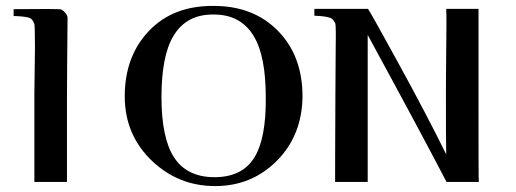

<svg xmlns="http://www.w3.org/2000/svg" viewBox="-20 -614 1741 648"><path d="M208 -554C208 -565 195 -578 187 -582C179 -584 125 -584 26 -583C26 -568 26 -560 26 -560C55 -559 74 -557 83 -552C88 -549 92 -543 96 -533C97 -529 98 -503 98 -454C97 -369 96 -317 96 -299V0H206V-276C206 -341 207 -434 208 -554Z M1001 -288C1001 -380 973 -454 918 -510C863 -566 791 -594 702 -594C612 -595 539 -568 484 -511C429 -454 401 -380 401 -289C401 -202 432 -129 493 -71C553 -14 624 14 706 14C788 14 857 -14 914 -71C971 -128 1000 -201 1001 -288ZM877 -285C878 -194 865 -127 840 -85C813 -39 767 -16 704 -16C641 -16 595 -39 566 -85C539 -128 525 -195 525 -286C525 -378 538 -447 565 -492C594 -541 639 -566 702 -565C763 -565 808 -540 837 -491C864 -446 877 -377 877 -285Z M1596 0C1595 0 1595 -106 1595 -318C1595 -495 1595 -584 1595 -584H1486C1487 -564 1487 -517 1486 -444C1485 -354 1485 -305 1485 -298C1485 -199 1485 -131 1486 -93C1445 -176 1390 -282 1319 -411C1257 -524 1225 -581 1222 -584H1041C1041 -587 1041 -586 1041 -582V-561C1070 -560 1089 -557 1098 -552C1103 -550 1107 -544 1112 -534C1113 -529 1114 -503 1113 -455C1112 -352 1112 -300 1112 -300C1111 -117 1111 -17 1111 0H1221V-320C1221 -437 1221 -496 1221 -496C1360 -241 1448 -75 1487 0H1596Z"/></svg>

Font: GFS Nicefore
Style: Regular
Weight: 400
Designer: George Matthiopoulos
Foundry: George Matthiopoulos
Version: Version 1.0